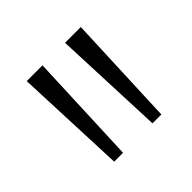

<svg xmlns="http://www.w3.org/2000/svg" viewBox="-96 -913 551 551"><g transform="rotate(-45 179.0 -637.5)"><path d="M83 -467 69 -808H133L119 -467ZM238.5 -467 224.5 -808H288.5L274.5 -467Z"/></g></svg>

Font: Encode Sans SC Condensed Thin Light
Style: Regular
Weight: 300
Version: Version 3.002